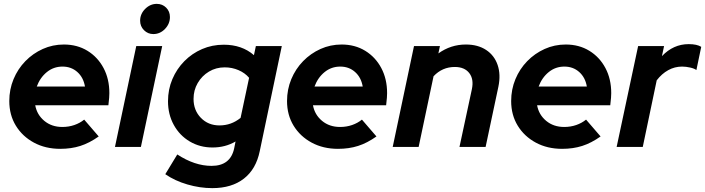

<svg xmlns="http://www.w3.org/2000/svg" viewBox="-20 -759 3643 992"><path d="M291 10Q215 10 155.5 -22Q96 -54 62 -109.5Q28 -165 28 -237Q28 -297 50 -350Q72 -403 111 -443Q150 -483 201 -506Q252 -529 310 -529Q379 -529 432 -496.5Q485 -464 515 -407.5Q545 -351 545 -278Q545 -267 544 -254Q543 -241 540 -215H162Q171 -166 209 -134.5Q247 -103 302 -103Q335 -103 364 -113Q393 -123 415 -141L490 -54Q442 -20 395 -5Q348 10 291 10ZM170 -312H419Q411 -359 379.5 -387Q348 -415 303 -415Q257 -415 222 -386.5Q187 -358 170 -312Z M772 -583Q744 -583 724 -603Q704 -623 704 -652Q704 -687 730 -713Q756 -739 790 -739Q819 -739 838.5 -719.5Q858 -700 858 -671Q858 -636 832.5 -609.5Q807 -583 772 -583ZM574 0 684 -521H818L708 0Z M1077 213Q1013 213 948 194Q883 175 834 141L896 39Q986 98 1073 98Q1171 98 1190 7L1197 -28Q1144 3 1078 3Q1013 3 960.5 -28Q908 -59 878 -113.5Q848 -168 848 -236Q848 -297 870.5 -350Q893 -403 932.5 -443Q972 -483 1024 -505.5Q1076 -528 1136 -528Q1230 -528 1292 -474L1302 -521H1436L1322 22Q1303 115 1240 164Q1177 213 1077 213ZM1114 -111Q1175 -111 1223 -150L1267 -357Q1246 -382 1212.5 -396.5Q1179 -411 1141 -411Q1096 -411 1059.5 -389Q1023 -367 1001.5 -330Q980 -293 980 -248Q980 -189 1018 -150Q1056 -111 1114 -111Z M1726 10Q1650 10 1590.5 -22Q1531 -54 1497 -109.5Q1463 -165 1463 -237Q1463 -297 1485 -350Q1507 -403 1546 -443Q1585 -483 1636 -506Q1687 -529 1745 -529Q1814 -529 1867 -496.5Q1920 -464 1950 -407.5Q1980 -351 1980 -278Q1980 -267 1979 -254Q1978 -241 1975 -215H1597Q1606 -166 1644 -134.5Q1682 -103 1737 -103Q1770 -103 1799 -113Q1828 -123 1850 -141L1925 -54Q1877 -20 1830 -5Q1783 10 1726 10ZM1605 -312H1854Q1846 -359 1814.5 -387Q1783 -415 1738 -415Q1692 -415 1657 -386.5Q1622 -358 1605 -312Z M2009 0 2119 -521H2253L2245 -483Q2309 -529 2387 -529Q2449 -529 2491.5 -501Q2534 -473 2551 -423.5Q2568 -374 2555 -311L2489 0H2354L2418 -298Q2429 -350 2404.5 -381.5Q2380 -413 2330 -413Q2265 -413 2220 -365L2143 0Z M2884 10Q2808 10 2748.5 -22Q2689 -54 2655 -109.5Q2621 -165 2621 -237Q2621 -297 2643 -350Q2665 -403 2704 -443Q2743 -483 2794 -506Q2845 -529 2903 -529Q2972 -529 3025 -496.5Q3078 -464 3108 -407.5Q3138 -351 3138 -278Q3138 -267 3137 -254Q3136 -241 3133 -215H2755Q2764 -166 2802 -134.5Q2840 -103 2895 -103Q2928 -103 2957 -113Q2986 -123 3008 -141L3083 -54Q3035 -20 2988 -5Q2941 10 2884 10ZM2763 -312H3012Q3004 -359 2972.5 -387Q2941 -415 2896 -415Q2850 -415 2815 -386.5Q2780 -358 2763 -312Z M3166 0 3277 -521H3411L3400 -469Q3459 -531 3538 -531Q3581 -531 3603 -517L3578 -397Q3568 -405 3546 -410Q3524 -415 3504 -415Q3466 -415 3432.5 -396.5Q3399 -378 3373 -344L3301 0Z"/></svg>

Font: Red Hat Display
Style: Bold Italic
Weight: 700
Italic angle: -12°
Designer: Pentagram, MCKL
Foundry: Pentagram, MCKL
Version: Version 1.023; ttfautohint (v1.8.3)